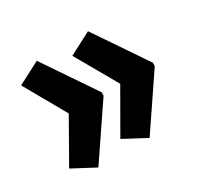

<svg xmlns="http://www.w3.org/2000/svg" viewBox="-105 -623 720 698"><g transform="rotate(-30 255.0 -274.0)"><path d="M485 -267 338 -50 244 -100 344 -274 244 -449 338 -498 485 -281ZM270 -267 123 -50 29 -100 128 -274 29 -449 123 -498 270 -281Z"/></g></svg>

Font: Noto Sans Display ExtraCondensed
Style: Bold
Weight: 700
Width: 2
Designer: Monotype Design Team
Foundry: Monotype Imaging Inc.
Version: Version 2.003